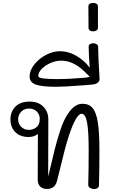

<svg xmlns="http://www.w3.org/2000/svg" viewBox="-20 -1302 800 1323"><path d="M665 -267Q665 -134 662 -26Q662 -14 652.5 -6.5Q643 1 629 1Q614 1 601 -7Q588 -15 588 -27Q591 -132 591 -267Q591 -398 580 -458Q569 -518 542 -518Q505 -518 454 -365Q427 -280 398 -156L373 -56Q359 0 303 0Q274 0 257 -16.5Q240 -33 240 -65L241 -379Q215 -358 178 -358Q119 -358 85.5 -391.5Q52 -425 52 -479Q52 -533 86.5 -567.5Q121 -602 184 -602Q244 -602 278.5 -567Q313 -532 313 -479L312 -85Q337 -193 356.5 -270Q376 -347 393 -397Q420 -484 460.5 -535.5Q501 -587 548 -587Q593 -587 618 -557.5Q643 -528 654 -459.5Q665 -391 665 -267ZM254 -482Q254 -515 232.5 -534.5Q211 -554 181 -554Q146 -554 125.5 -532Q105 -510 105 -479Q105 -450 125 -429Q145 -408 178 -407Q209 -407 231.5 -425.5Q254 -444 254 -482Z M184 -775Q184 -816 215.5 -856.5Q247 -897 295.5 -923Q344 -949 392 -949Q454 -949 510.5 -914.5Q567 -880 598 -835Q591 -937 591 -981Q591 -992 600 -998Q609 -1004 623 -1004Q636 -1004 646 -997.5Q656 -991 656 -982Q657 -896 666 -762Q668 -744 653 -732Q638 -720 611 -719Q608 -719 566 -715Q423 -704 368 -704Q268 -704 226 -719.5Q184 -735 184 -775ZM557 -766Q578 -767 599 -773Q563 -810 535.5 -832.5Q508 -855 474 -869.5Q440 -884 399 -884Q366 -884 329.5 -868.5Q293 -853 268.5 -828.5Q244 -804 244 -778Q244 -766 278 -761.5Q312 -757 373 -757Q454 -757 557 -766Z M590 -1110 589 -1257Q589 -1269 598 -1275.5Q607 -1282 622 -1282Q637 -1282 646 -1275.5Q655 -1269 655 -1257V-1110Q655 -1099 645.5 -1092.5Q636 -1086 622 -1086Q607 -1086 598.5 -1092.5Q590 -1099 590 -1110Z"/></svg>

Font: Mali
Style: Regular
Weight: 400
Version: Version 1.000; ttfautohint (v1.6)